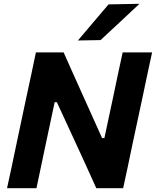

<svg xmlns="http://www.w3.org/2000/svg" viewBox="-20 -988 818 1008"><path d="M17 0Q29.5 -57.5 41 -111Q52 -164.5 66.5 -232.5L117.5 -473.5Q132.5 -543 144.5 -598.5Q156 -654 168.5 -713H314Q347 -639 377.5 -570.8Q408 -502.5 437.5 -437.5L516 -263H528L573 -473.5Q587.5 -543 599.2 -598.2Q611 -653.5 624 -713H778.5Q765.5 -653.5 753.8 -598.2Q742 -543 727.5 -473.5L676 -233Q661.5 -164.5 650.5 -111Q639 -57.5 626.5 0H485.5Q457 -63.5 426.5 -130.5Q395.5 -197 359.5 -276L278.5 -451.5H267L220.5 -233Q206 -164 194.8 -111Q183.5 -58 171.5 0ZM389 -775.5Q430 -824 469.8 -870.8Q509.5 -917.5 550 -965L712 -968Q659.5 -919 608.5 -871Q557 -823 508 -777.5Z"/></svg>

Font: Heraclito
Style: Bold Italic
Weight: 700
Italic angle: -12°
Designer: Kostas Bartsokas (font) & Cristiano Sobral (main changes)
Foundry: Kostas Bartsokas (font) & Cristiano Sobral (main changes)
Version: Version 1.00;July 8, 2020;FontCreator 13.0.0.2655 64-bit